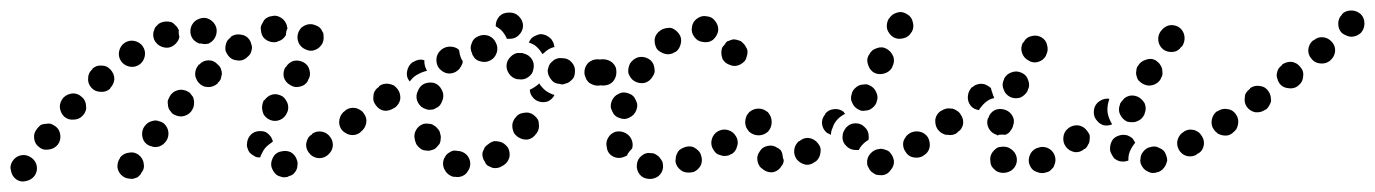

<svg xmlns="http://www.w3.org/2000/svg" viewBox="-45 -309 2621 366"><path d="M-14 33Q-22 27 -24 17Q-27 7 -21 -2Q-15 -11 -5 -13Q5 -15 14 -9Q23 -3 25 7Q27 17 21 26Q15 34 5 36Q-5 39 -14 33ZM219 -14Q211 -20 201 -18Q191 -17 184 -9V-8Q178 0 179 11Q181 21 189 27Q193 30 198 31Q203 32 208 32Q212 31 217 29Q221 26 224 22V21Q231 13 229 3Q228 -7 219 -14ZM520 15Q522 11 522 6Q523 1 521 -4Q518 -14 509 -19Q500 -23 490 -20H489Q479 -17 475 -8Q470 2 473 11Q475 16 478 20Q481 24 485 26Q490 28 495 29Q500 29 504 28L505 27Q510 26 514 23Q518 19 520 15ZM589 -28Q590 -33 589 -38Q588 -43 585 -47Q579 -56 569 -58Q559 -60 550 -54V-53Q546 -51 543 -47Q540 -42 539 -37Q538 -33 539 -28Q540 -23 543 -19Q549 -10 559 -8Q569 -6 578 -12Q582 -15 585 -19Q588 -23 589 -28ZM431 -18Q428 -22 427 -26Q425 -31 426 -36V-37Q427 -47 435 -54Q443 -60 453 -59Q458 -59 462 -57Q467 -54 470 -50Q472 -48 473 -45Q475 -42 475 -39Q471 -36 467 -33Q459 -27 455 -18Q452 -13 451 -9Q450 -9 450 -9Q449 -9 448 -9Q443 -9 439 -12Q435 -14 431 -18ZM29 -29Q21 -35 20 -46Q19 -56 26 -64Q29 -68 33 -71Q38 -73 43 -73Q48 -74 52 -73Q57 -71 61 -68Q69 -62 70 -51Q71 -41 65 -33Q58 -25 48 -24Q37 -22 29 -29ZM267 -74Q263 -77 258 -78Q253 -80 248 -79Q243 -78 239 -76Q235 -74 232 -70L231 -69Q225 -61 226 -51Q227 -40 235 -34Q239 -31 244 -30Q249 -28 254 -29Q258 -29 263 -32Q267 -34 270 -38L271 -39Q277 -47 276 -57Q275 -67 267 -74ZM647 -91Q645 -95 640 -98Q636 -101 631 -102Q626 -102 622 -101Q617 -100 613 -97H612Q604 -91 602 -81Q600 -71 606 -62Q609 -58 613 -56Q617 -53 622 -52Q627 -51 632 -52Q637 -53 641 -56V-57Q650 -62 652 -73Q653 -83 647 -91ZM455 -99Q456 -94 458 -90Q461 -86 465 -83Q474 -77 484 -79Q494 -81 500 -90Q503 -95 504 -99Q505 -104 504 -109Q503 -114 500 -118Q498 -122 494 -125Q489 -128 484 -129Q480 -130 475 -129Q470 -128 466 -125Q462 -122 459 -118H458Q456 -114 455 -109Q454 -104 455 -99ZM77 -87Q70 -94 69 -105Q69 -115 76 -123Q83 -130 94 -131Q104 -131 111 -124Q115 -121 117 -116Q119 -112 119 -107Q120 -102 118 -97Q116 -92 113 -89Q106 -81 95 -81Q85 -80 77 -87ZM325 -114Q325 -119 323 -124Q320 -128 317 -132Q309 -138 299 -138Q288 -137 281 -129Q278 -125 276 -120Q274 -116 275 -111Q275 -106 277 -101Q280 -97 283 -93Q291 -87 301 -87Q312 -88 319 -96Q322 -100 324 -105Q325 -110 325 -114ZM129 -142Q122 -150 123 -160Q123 -170 131 -177V-178Q139 -185 149 -184Q159 -184 166 -176Q173 -168 173 -158Q172 -148 165 -141V-140Q157 -133 147 -134Q136 -134 129 -142ZM508 -147Q517 -141 527 -144Q537 -146 542 -155V-156Q548 -165 545 -175Q543 -185 534 -190Q525 -195 515 -193Q505 -190 500 -181H499Q494 -172 496 -162Q499 -152 508 -147ZM378 -168Q378 -173 376 -178Q374 -183 370 -186Q363 -194 353 -194Q342 -194 335 -186H334Q331 -182 329 -178Q327 -173 327 -168Q327 -163 329 -159Q331 -154 334 -151Q341 -143 352 -143Q362 -143 370 -150V-151Q374 -154 376 -159Q377 -163 378 -168ZM186 -192Q180 -201 182 -211Q184 -221 192 -227Q201 -233 211 -231Q221 -229 227 -221Q233 -212 231 -202Q229 -192 221 -186Q212 -180 202 -182Q192 -184 186 -192ZM435 -215Q436 -220 434 -225Q433 -230 430 -234Q424 -242 414 -243Q404 -245 395 -239V-238Q391 -235 388 -231Q386 -227 385 -222Q384 -217 385 -212Q387 -207 390 -203Q396 -195 406 -194Q416 -192 424 -198L425 -199Q429 -202 432 -206Q434 -210 435 -215ZM570 -227Q572 -232 572 -237Q572 -242 571 -247Q570 -247 570 -248Q566 -258 556 -261Q547 -265 537 -261Q533 -259 529 -256Q526 -252 524 -248Q522 -243 522 -238Q522 -233 524 -228Q528 -219 537 -215Q547 -210 556 -214Q561 -216 564 -219Q568 -223 570 -227ZM295 -253Q295 -253 295 -253Q293 -258 289 -261Q286 -265 281 -267Q277 -268 272 -268Q267 -268 262 -266Q257 -264 254 -260Q250 -257 249 -252Q247 -248 247 -243Q247 -238 249 -233Q251 -229 255 -225Q258 -222 263 -220Q268 -218 273 -218Q278 -218 282 -220Q288 -223 292 -228Q296 -233 297 -239Q295 -245 296 -252Q295 -252 295 -253ZM345 -225Q349 -225 353 -226Q356 -228 359 -230Q367 -237 368 -248Q369 -258 362 -266Q355 -274 345 -275Q335 -275 327 -269Q319 -262 318 -252Q317 -241 324 -233Q326 -231 329 -229Q332 -227 335 -226Q337 -226 339 -226Q342 -225 345 -225ZM484 -230 483 -229Q473 -227 464 -232Q455 -237 453 -247Q452 -252 452 -257Q453 -262 456 -266Q458 -271 462 -274Q466 -277 471 -278H472Q482 -281 491 -275Q499 -270 502 -260Q502 -259 502 -258Q503 -257 503 -255Q500 -249 500 -242Q497 -237 493 -234Q489 -231 484 -230Z M841 24Q845 21 847 17Q850 13 851 8Q853 -2 847 -11Q841 -19 831 -21Q830 -21 829 -21Q824 -22 820 -22Q815 -21 811 -18Q806 -15 804 -11Q801 -7 800 -2Q798 8 804 17Q809 25 819 28Q821 28 822 28Q827 29 832 28Q837 27 841 24ZM923 -28Q920 -32 916 -35Q912 -38 907 -39Q902 -40 897 -40Q893 -39 888 -36L887 -35Q882 -32 879 -28Q877 -24 875 -19Q874 -15 875 -10Q876 -5 879 -1Q881 4 885 7Q889 9 894 11Q899 12 904 11Q909 10 913 7L915 6Q923 1 926 -9Q928 -19 923 -28ZM759 -24Q763 -22 768 -22Q773 -21 778 -23Q783 -24 786 -27Q790 -31 793 -35Q795 -39 795 -44Q796 -49 794 -54Q794 -55 794 -55Q793 -60 789 -64Q786 -68 782 -70Q778 -73 773 -73Q768 -74 763 -73Q753 -70 748 -61Q743 -52 746 -42Q746 -40 747 -39Q748 -34 751 -31Q754 -27 759 -24ZM982 -74Q982 -79 979 -83Q976 -87 972 -90Q964 -96 954 -94Q943 -93 937 -84L936 -83Q933 -78 932 -74Q931 -69 932 -64Q933 -59 935 -55Q938 -51 942 -48Q951 -42 961 -43Q971 -45 977 -54L978 -55Q981 -59 982 -64Q983 -69 982 -74ZM649 -92Q646 -97 642 -99Q638 -102 633 -103Q628 -104 623 -103Q618 -102 614 -99L613 -98Q604 -92 602 -81Q601 -71 606 -63Q612 -54 623 -52Q633 -51 641 -56L643 -58Q651 -64 653 -74Q655 -84 649 -92ZM713 -139Q710 -143 706 -146Q702 -148 697 -149Q692 -150 687 -149Q682 -148 678 -145L677 -143Q673 -141 670 -136Q667 -132 667 -127Q666 -122 667 -117Q668 -113 671 -109Q677 -100 687 -98Q697 -97 706 -103L708 -104Q716 -110 718 -120Q719 -131 713 -139ZM767 -101Q772 -99 777 -100Q782 -100 786 -103Q791 -105 794 -109Q797 -113 798 -117L799 -119Q802 -129 797 -138Q792 -148 782 -151Q772 -153 763 -149Q754 -144 751 -134L750 -132Q747 -122 752 -113Q757 -104 767 -101ZM1012 -128Q1008 -120 1000 -116Q992 -113 984 -115Q976 -117 971 -123Q965 -130 965 -138Q970 -140 974 -143Q979 -146 983 -150Q985 -146 989 -142Q995 -135 1004 -131Q1008 -129 1012 -128ZM1130 -171Q1130 -176 1129 -180Q1127 -185 1123 -189Q1120 -192 1115 -194Q1110 -196 1105 -196H1103Q1093 -196 1086 -189Q1078 -181 1078 -171Q1078 -166 1080 -162Q1082 -157 1086 -153Q1089 -150 1094 -148Q1098 -146 1103 -146H1105Q1116 -146 1123 -153Q1130 -161 1130 -171ZM1043 -155Q1047 -158 1049 -162Q1051 -167 1051 -172Q1052 -182 1045 -190Q1038 -198 1028 -198H1026Q1021 -199 1016 -197Q1012 -196 1008 -192Q1004 -189 1002 -185Q1000 -180 999 -175Q999 -165 1006 -157Q1012 -149 1023 -149L1025 -148Q1030 -148 1034 -150Q1039 -151 1043 -155ZM741 -190 743 -191Q748 -194 753 -195Q759 -196 764 -194Q764 -192 764 -189Q765 -181 769 -174Q760 -172 753 -168Q744 -164 738 -156Q737 -155 736 -154Q736 -154 736 -154Q735 -154 735 -155Q729 -163 731 -173Q733 -184 741 -190ZM962 -162Q966 -165 969 -169Q971 -173 972 -178Q974 -188 969 -196Q963 -205 953 -207L951 -208Q946 -208 941 -208Q936 -207 932 -204Q928 -201 925 -197Q922 -193 921 -188Q919 -178 925 -169Q931 -160 941 -158H943Q948 -157 953 -158Q958 -159 962 -162ZM829 -214Q829 -215 829 -215Q821 -221 810 -220Q800 -219 793 -211L792 -210Q786 -202 787 -192Q788 -181 796 -175Q804 -168 814 -169Q824 -170 831 -178L832 -180Q834 -182 835 -185Q837 -188 837 -191Q837 -192 837 -193Q835 -195 834 -198Q831 -205 830 -214Q830 -214 829 -214ZM890 -194Q899 -199 902 -209Q905 -219 900 -228Q900 -228 900 -228Q896 -237 886 -241Q876 -244 867 -240Q857 -236 854 -226Q850 -217 855 -207Q855 -205 856 -204Q861 -194 871 -192Q881 -189 890 -194ZM963 -228Q965 -232 968 -236Q971 -239 976 -241Q980 -243 985 -244Q990 -244 995 -242Q1000 -240 1003 -237Q1007 -234 1009 -229Q1010 -228 1010 -227Q1011 -225 1011 -223Q1012 -221 1012 -219Q1011 -219 1010 -219Q1000 -216 993 -209Q991 -207 989 -206Q988 -207 987 -209Q982 -217 974 -223Q969 -226 963 -228ZM925 -285H926H927Q937 -285 944 -278Q952 -270 952 -260Q952 -250 944 -242Q937 -235 927 -235H926H925Q924 -235 923 -235Q922 -235 921 -235Q921 -237 920 -238Q916 -246 910 -252Q905 -256 900 -259Q900 -259 900 -260Q900 -260 900 -260Q900 -270 907 -278Q914 -285 925 -285Z M1219 10Q1219 5 1218 0Q1216 -4 1213 -8Q1210 -12 1206 -14Q1202 -17 1197 -17H1196Q1186 -19 1178 -12Q1170 -6 1169 5Q1168 15 1174 23Q1180 31 1191 32Q1201 33 1210 27Q1218 20 1219 10ZM1291 -14Q1290 -18 1286 -22Q1283 -25 1278 -28Q1274 -30 1269 -30Q1264 -30 1259 -28Q1254 -26 1250 -23Q1247 -20 1245 -15Q1243 -11 1243 -6Q1242 -1 1244 4Q1246 9 1249 12Q1253 16 1257 18Q1262 20 1267 20Q1272 20 1276 19H1277Q1286 15 1291 6Q1295 -4 1291 -14ZM1112 -26V-27Q1109 -37 1114 -46Q1119 -55 1129 -58Q1139 -60 1148 -55Q1157 -50 1160 -40Q1161 -36 1161 -33Q1161 -29 1160 -26Q1155 -21 1151 -15Q1151 -14 1151 -13Q1149 -12 1147 -11Q1145 -10 1142 -9Q1132 -6 1123 -11Q1114 -16 1112 -26ZM1360 -30Q1362 -35 1361 -40Q1361 -44 1358 -49Q1353 -58 1343 -61Q1334 -64 1324 -59Q1315 -54 1312 -44Q1309 -34 1314 -25Q1317 -20 1320 -17Q1324 -14 1329 -13Q1334 -11 1339 -12Q1344 -12 1348 -15H1349Q1353 -17 1356 -21Q1359 -25 1360 -30ZM1415 -56Q1419 -59 1422 -63Q1425 -68 1425 -73Q1426 -77 1425 -82Q1424 -87 1421 -91Q1415 -100 1405 -101Q1395 -103 1386 -97Q1382 -94 1379 -90Q1377 -86 1376 -81Q1375 -76 1376 -71Q1377 -66 1380 -62Q1386 -54 1396 -52Q1406 -50 1415 -56ZM1136 -84Q1146 -80 1155 -85Q1164 -89 1168 -99Q1172 -109 1167 -118Q1163 -128 1153 -131Q1143 -135 1134 -130Q1125 -126 1121 -116Q1117 -106 1122 -97Q1126 -87 1136 -84ZM1103 -147Q1111 -150 1116 -158Q1120 -166 1119 -175Q1117 -184 1110 -190Q1103 -196 1094 -196Q1084 -196 1076 -189Q1069 -181 1069 -171Q1069 -166 1071 -162Q1074 -152 1084 -148Q1093 -144 1103 -147ZM1153 -169Q1155 -164 1158 -160Q1161 -156 1165 -154Q1174 -149 1184 -151Q1194 -154 1199 -163Q1202 -167 1203 -172Q1203 -177 1202 -182Q1201 -187 1198 -191Q1195 -195 1191 -197Q1182 -202 1172 -200Q1162 -197 1156 -188Q1154 -184 1153 -179Q1152 -174 1153 -169ZM1366 -186Q1370 -188 1374 -192Q1377 -195 1378 -200Q1380 -205 1380 -210Q1380 -215 1377 -219Q1375 -224 1371 -227Q1368 -231 1363 -232Q1358 -234 1353 -234Q1348 -233 1344 -231Q1343 -231 1341 -230Q1340 -229 1339 -228Q1336 -223 1332 -219Q1330 -214 1330 -209Q1330 -203 1332 -198V-197Q1337 -188 1347 -185Q1356 -181 1366 -186ZM1207 -216Q1210 -212 1214 -210Q1219 -207 1224 -206Q1228 -205 1233 -206Q1238 -207 1242 -210H1243Q1251 -216 1253 -227Q1255 -237 1249 -245Q1246 -249 1242 -252Q1238 -255 1233 -256Q1228 -256 1223 -255Q1218 -254 1214 -251Q1205 -245 1203 -235Q1202 -225 1207 -216ZM1274 -257Q1272 -247 1279 -238Q1285 -230 1295 -229Q1306 -227 1314 -233Q1322 -240 1324 -250Q1325 -260 1319 -268Q1313 -277 1302 -278Q1292 -280 1283 -273Q1275 -267 1274 -257Z M1659 -3Q1658 -8 1656 -12Q1653 -17 1650 -20Q1646 -23 1641 -24Q1636 -26 1631 -25Q1631 -25 1631 -25Q1621 -24 1614 -16Q1607 -8 1608 2Q1608 7 1611 11Q1613 16 1617 19Q1621 22 1625 24Q1630 25 1635 25Q1636 25 1637 25Q1647 24 1653 15Q1660 7 1659 -3ZM1411 15Q1410 15 1410 14Q1401 9 1399 -2Q1397 -12 1403 -20Q1408 -29 1419 -31Q1429 -33 1437 -27Q1437 -27 1438 -27Q1440 -25 1443 -23Q1445 -20 1446 -17Q1447 -12 1448 -6Q1449 -5 1449 -4Q1449 -1 1448 2Q1447 5 1445 7Q1440 16 1430 19Q1420 21 1411 15ZM1514 -36Q1508 -44 1497 -46Q1487 -47 1479 -40H1478Q1470 -33 1469 -23Q1468 -13 1474 -5Q1481 3 1491 5Q1501 6 1509 -1H1510Q1518 -8 1519 -18Q1521 -28 1514 -36ZM1727 -28Q1728 -33 1727 -38Q1726 -43 1724 -47Q1718 -56 1708 -58Q1698 -60 1689 -55L1688 -54Q1684 -52 1681 -47Q1678 -43 1677 -39Q1676 -34 1677 -29Q1678 -24 1681 -20Q1686 -11 1696 -9Q1707 -7 1715 -12L1716 -13Q1720 -15 1723 -19Q1726 -23 1727 -28ZM1561 -47V-48Q1561 -53 1563 -58Q1565 -62 1568 -66Q1572 -70 1576 -72Q1581 -74 1586 -74Q1596 -74 1603 -67Q1611 -60 1611 -49V-48Q1611 -47 1611 -45Q1611 -43 1610 -42Q1603 -38 1597 -31Q1594 -27 1592 -23Q1590 -23 1589 -23Q1588 -23 1587 -23Q1576 -23 1569 -30Q1561 -37 1561 -47ZM1401 -51Q1411 -51 1419 -58Q1426 -66 1426 -76V-77Q1426 -82 1424 -87Q1422 -91 1419 -95Q1415 -98 1411 -100Q1406 -102 1401 -102Q1391 -102 1383 -95Q1376 -87 1376 -77V-76Q1376 -66 1383 -58Q1391 -51 1401 -51ZM1786 -91Q1784 -95 1779 -98Q1775 -101 1770 -102Q1765 -102 1761 -101Q1756 -100 1752 -97H1751Q1742 -91 1741 -81Q1739 -71 1745 -62Q1748 -58 1752 -55Q1756 -53 1761 -52Q1766 -51 1771 -52Q1776 -53 1780 -56V-57Q1789 -62 1791 -73Q1792 -83 1786 -91ZM1528 -91V-92Q1534 -100 1545 -101Q1555 -102 1563 -96Q1564 -94 1566 -92Q1558 -88 1552 -82Q1545 -75 1542 -65Q1539 -59 1539 -52Q1537 -53 1535 -54Q1533 -55 1531 -56Q1523 -63 1522 -73Q1521 -83 1528 -91ZM1594 -99Q1598 -97 1603 -98Q1608 -98 1613 -100Q1617 -102 1621 -106Q1624 -109 1626 -114V-115Q1630 -124 1625 -134Q1621 -143 1611 -147Q1607 -149 1602 -148Q1597 -148 1592 -146Q1588 -144 1584 -140Q1581 -137 1579 -132V-131Q1575 -121 1580 -112Q1584 -103 1594 -99ZM1622 -170Q1631 -166 1641 -169Q1651 -172 1656 -181V-182Q1661 -191 1658 -201Q1654 -211 1645 -216Q1636 -221 1626 -217Q1616 -214 1612 -205L1611 -204Q1606 -195 1610 -185Q1613 -175 1622 -170ZM1658 -238Q1662 -236 1667 -235Q1672 -235 1677 -236Q1682 -237 1686 -240Q1690 -243 1692 -247L1693 -248Q1698 -257 1695 -267Q1693 -277 1684 -282Q1675 -288 1665 -285Q1655 -282 1650 -274L1649 -273Q1644 -264 1646 -254Q1649 -244 1658 -238Z M1965 5Q1967 1 1967 -4Q1967 -9 1965 -14Q1961 -23 1952 -27Q1942 -31 1933 -27H1932Q1927 -25 1923 -21Q1920 -18 1918 -13Q1916 -8 1916 -3Q1916 2 1918 6Q1922 16 1932 19Q1942 23 1951 19H1952Q1957 17 1960 13Q1964 10 1965 5ZM1889 10Q1895 1 1893 -9Q1891 -19 1882 -25Q1882 -25 1882 -25Q1878 -28 1873 -29Q1868 -30 1863 -29Q1858 -29 1854 -26Q1850 -23 1847 -19Q1844 -15 1843 -10Q1842 -5 1843 -1Q1843 4 1846 9Q1849 13 1853 16Q1853 16 1854 17Q1863 22 1873 20Q1883 18 1889 10ZM2177 6Q2179 1 2180 -3Q2180 -8 2178 -13Q2175 -23 2165 -27Q2156 -32 2146 -28H2145Q2140 -26 2137 -23Q2133 -19 2131 -15Q2129 -10 2129 -6Q2128 -1 2130 4Q2134 14 2143 18Q2152 23 2162 19H2163Q2168 17 2171 14Q2175 10 2177 6ZM2079 -7Q2076 -11 2074 -15Q2071 -20 2071 -25V-26Q2071 -36 2077 -44Q2084 -51 2095 -52Q2100 -52 2104 -51Q2109 -49 2113 -46Q2115 -44 2116 -42Q2118 -39 2119 -37Q2114 -31 2111 -25Q2106 -16 2106 -6Q2106 -4 2106 -3Q2104 -2 2102 -2Q2100 -1 2097 -1Q2092 -1 2088 -2Q2083 -4 2079 -7ZM2247 -48Q2244 -53 2241 -56Q2237 -59 2232 -61Q2227 -62 2222 -62Q2217 -61 2213 -59L2212 -58Q2203 -53 2200 -43Q2197 -34 2202 -24Q2207 -15 2216 -12Q2226 -9 2236 -14V-15Q2246 -19 2249 -29Q2252 -39 2247 -48ZM2032 -42Q2033 -47 2032 -52Q2030 -56 2027 -60Q2021 -68 2011 -70Q2000 -71 1992 -65L1991 -64Q1983 -58 1982 -47Q1981 -37 1987 -29Q1993 -21 2004 -19Q2014 -18 2022 -25H2023Q2027 -28 2029 -33Q2032 -37 2032 -42ZM1838 -83 1839 -84Q1842 -94 1851 -99Q1860 -103 1870 -100Q1880 -97 1885 -88Q1890 -79 1886 -69V-68Q1884 -63 1880 -58Q1877 -54 1871 -52Q1865 -53 1859 -52Q1858 -51 1857 -51Q1856 -51 1856 -51Q1855 -52 1855 -52Q1845 -55 1840 -64Q1835 -73 1838 -83ZM2315 -72Q2316 -77 2315 -82Q2314 -87 2311 -91Q2305 -100 2295 -101Q2285 -103 2276 -97H2275Q2267 -91 2265 -81Q2263 -70 2269 -62Q2275 -53 2285 -52Q2296 -50 2304 -56H2305Q2309 -59 2312 -63Q2314 -67 2315 -72ZM1784 -92Q1782 -96 1777 -99Q1773 -101 1768 -102Q1764 -103 1759 -102Q1754 -101 1750 -98H1749Q1740 -92 1738 -82Q1737 -71 1742 -63Q1745 -59 1749 -56Q1754 -53 1758 -52Q1763 -52 1768 -53Q1773 -54 1777 -56L1778 -57Q1787 -63 1788 -73Q1790 -83 1784 -92ZM2068 -121Q2067 -121 2066 -121Q2061 -121 2056 -119Q2052 -117 2048 -114L2047 -113Q2040 -106 2040 -95Q2040 -85 2047 -78Q2052 -72 2060 -70Q2068 -69 2075 -72Q2072 -77 2070 -82Q2066 -91 2066 -100Q2066 -109 2069 -118V-119Q2070 -120 2070 -120Q2069 -120 2068 -121ZM2104 -77Q2109 -76 2114 -76Q2119 -76 2123 -78Q2128 -80 2131 -83Q2135 -87 2137 -92V-93Q2141 -102 2137 -112Q2132 -121 2123 -125Q2118 -127 2113 -127Q2108 -127 2104 -125Q2099 -123 2096 -119Q2092 -115 2090 -111V-110Q2086 -100 2090 -91Q2095 -81 2104 -77ZM1808 -143H1809Q1813 -147 1818 -148Q1823 -150 1828 -149Q1832 -149 1837 -146Q1841 -144 1844 -141Q1845 -136 1847 -131Q1848 -127 1850 -123Q1850 -123 1850 -123Q1850 -123 1850 -122Q1845 -121 1841 -119Q1832 -114 1826 -106Q1823 -103 1821 -99Q1816 -100 1812 -102Q1808 -104 1805 -108Q1799 -116 1800 -126Q1801 -136 1808 -143ZM1881 -124Q1890 -120 1900 -123Q1909 -127 1914 -136V-137Q1919 -146 1915 -156Q1912 -166 1903 -170Q1893 -175 1883 -171Q1874 -168 1869 -159V-158Q1864 -148 1868 -139Q1871 -129 1881 -124ZM2122 -163Q2123 -158 2126 -155Q2130 -151 2134 -149Q2143 -144 2153 -147Q2163 -150 2168 -159V-160Q2171 -164 2171 -169Q2171 -174 2170 -179Q2168 -184 2165 -188Q2162 -191 2158 -194Q2149 -199 2139 -195Q2129 -192 2124 -183L2123 -182Q2121 -178 2121 -173Q2120 -168 2122 -163ZM1915 -194Q1924 -188 1934 -191Q1944 -194 1949 -203V-204Q1954 -213 1951 -223Q1949 -233 1940 -238Q1931 -243 1921 -240Q1911 -238 1906 -228H1905Q1900 -218 1903 -209Q1906 -199 1915 -194ZM2172 -215Q2180 -209 2191 -210Q2201 -211 2207 -220H2208Q2214 -229 2213 -239Q2212 -249 2204 -256Q2196 -262 2185 -261Q2175 -259 2169 -251L2168 -250Q2162 -242 2163 -232Q2164 -222 2172 -215Z M2315 -72Q2316 -77 2315 -82Q2314 -87 2311 -91Q2308 -95 2304 -97Q2300 -100 2295 -101Q2290 -102 2285 -100Q2280 -99 2276 -96Q2271 -93 2269 -89Q2266 -85 2265 -80Q2265 -75 2266 -70Q2267 -65 2270 -61Q2273 -57 2277 -54Q2281 -52 2286 -51Q2291 -50 2296 -51Q2300 -52 2304 -55L2305 -56Q2309 -59 2312 -63Q2314 -67 2315 -72ZM2378 -116Q2378 -121 2377 -126Q2376 -131 2373 -135Q2367 -144 2357 -145Q2347 -147 2338 -141V-140Q2334 -137 2331 -133Q2328 -129 2328 -124Q2327 -119 2328 -114Q2329 -109 2332 -105Q2338 -97 2348 -95Q2359 -94 2367 -100H2368Q2372 -103 2374 -107Q2377 -112 2378 -116ZM2434 -181Q2428 -189 2418 -191Q2408 -192 2399 -186V-185Q2395 -182 2392 -178Q2390 -174 2389 -169Q2388 -164 2390 -159Q2391 -154 2394 -150Q2400 -142 2410 -141Q2421 -139 2429 -145L2430 -146Q2438 -152 2439 -162Q2441 -173 2434 -181ZM2494 -229Q2487 -237 2477 -238Q2467 -239 2459 -232H2458Q2450 -225 2449 -215Q2448 -205 2455 -197Q2461 -189 2472 -188Q2482 -187 2490 -193L2491 -194Q2499 -201 2500 -211Q2501 -221 2494 -229ZM2549 -282Q2541 -289 2531 -289Q2520 -289 2513 -282V-281Q2506 -274 2506 -264Q2506 -253 2513 -246Q2517 -243 2522 -241Q2526 -239 2531 -239Q2536 -239 2541 -241Q2545 -243 2549 -246Q2556 -254 2556 -264Q2556 -275 2549 -282Z"/></svg>

Font: FRB American Cursive Guidelines Arrows Dotted Black
Style: Bold Italic
Weight: 900
Italic angle: -25°
Version: Version 2.0;Modular Font Editor K font №1